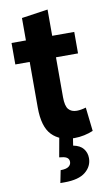

<svg xmlns="http://www.w3.org/2000/svg" viewBox="-98 -711 565 986"><g transform="rotate(-10 185.0 -217.5)"><path d="M12 -413V-525H87V-642L224 -662V-525H339V-413H224V-205Q224 -159 239 -141.5Q254 -124 282 -124Q303 -124 330 -132L344 -8Q323 1 297.5 6.5Q272 12 246 12Q171 12 129 -31.5Q87 -75 87 -175V-413ZM134 227 147 162Q176 162 189 152.5Q202 143 202 128Q202 102 166 98L151 96L171 -15L241 -9L232 49Q268 56 284.5 77Q301 98 301 126Q301 169 265.5 198Q230 227 156 227Z"/></g></svg>

Font: Radio Canada Condensed
Style: Bold
Weight: 700
Width: 3
Designer: Charles Daoud, Etienne Aubert Bonn, Alexandre Saumier Demers, Jacques Le Bailly
Foundry: Radio-Canada
Version: Version 2.104; ttfautohint (v1.8.4.7-5d5b);gftools[0.9.28.de